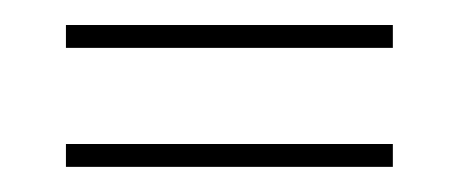

<svg xmlns="http://www.w3.org/2000/svg" viewBox="-20 -386 362 152"><path d="M32.2 -366.2H291V-348.1H32.2ZM32.2 -272H291V-253.9H32.2Z"/></svg>

Font: Moniqa Narrow Heading
Style: Regular
Weight: 400
Width: 4
Designer: Rajesh Rajput
Foundry: Rajesh Rajput
Version: Version 1.000